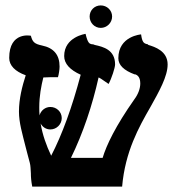

<svg xmlns="http://www.w3.org/2000/svg" viewBox="-20 -689 652 709"><path d="M599 -451C599 -501 551 -516 528 -523C527 -523 526 -524 526 -524H528C527 -525 525 -526 519 -527C512 -530 505 -532 501 -562C501 -562 417 -556 417 -474C417 -449 437 -429 478 -414C478 -415 478 -415 478 -415C478 -415 478 -415 478 -415C484 -413 498 -408 498 -381C498 -363 491 -342 476 -322C407 -224 373 -153 359 -106H242C287 -198 321 -300 344 -403C349 -401 354 -398 381 -379C392 -399 405 -439 405 -451C405 -505 362 -516 330 -523C328 -524 327 -524 325 -525C323 -525 320 -526 317 -526C311 -528 304 -529 296 -564C296 -564 217 -553 217 -482C217 -454 238 -431 278 -413C246 -292 209 -191 169 -114C151 -152 137 -191 130 -233C137 -220 150 -211 166 -211C189 -211 208 -230 208 -253C208 -276 189 -294 166 -294C147 -294 131 -281 126 -263C125 -273 125 -283 125 -293C125 -334 132 -371 140 -403H141C150 -404 179 -404 194 -404C197 -413 200 -433 200 -443C200 -486 179 -512 135 -521C107 -527 100 -534 94 -557C94 -557 14 -574 14 -475C14 -447 36 -425 75 -411C62 -371 50 -324 50 -277C50 -236 62 -197 75 -145C80 -127 84 -109 90 -88C93 -77 93 -64 94 -49C94 -36 95 -21 99 0H431C442 -129 493 -220 535 -293C568 -352 599 -407 599 -451ZM311 -628C311 -605 329 -586 352 -586C375 -586 394 -605 394 -628C394 -651 375 -669 352 -669C329 -669 311 -651 311 -628Z"/></svg>

Font: Libertinus Serif Semibold
Style: Regular
Weight: 600
Designer: Philipp H. Poll, Khaled Hosny
Foundry: Caleb Maclennan
Version: Version 7.050;RELEASE